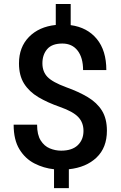

<svg xmlns="http://www.w3.org/2000/svg" viewBox="-20 -845 608 968"><path d="M400.9 -185.1Q400.9 -227.1 374.5 -254.9Q348.1 -282.7 282.7 -305.7Q219.7 -327.6 173.3 -355.2Q127 -382.8 101.3 -423.6Q75.7 -464.4 75.7 -525.4Q75.7 -607.4 126.2 -658.9Q176.8 -710.4 261.2 -719.2V-824.7H336.4V-718.3Q419.9 -707 468 -648.7Q516.1 -590.3 516.1 -491.7H398.9Q398.9 -554.2 371.3 -589.8Q343.8 -625.5 294.4 -625.5Q242.2 -625.5 218 -597.4Q193.8 -569.3 193.8 -525.9Q193.8 -483.9 219.2 -457.3Q244.6 -430.7 313.5 -405.3Q376.5 -382.8 422.6 -355.2Q468.8 -327.6 493.9 -287.4Q519 -247.1 519 -186Q519 -100.6 466.8 -50.8Q414.6 -1 327.1 8.3V103.5H252.4V8.3Q200.2 2.9 153.6 -21Q106.9 -44.9 77.9 -92.5Q48.8 -140.1 48.8 -216.3H167Q167 -165.5 185.1 -137Q203.1 -108.4 231 -96.9Q258.8 -85.4 288.1 -85.4Q343.3 -85.4 372.1 -113Q400.9 -140.6 400.9 -185.1Z"/></svg>

Font: Vazirmatn RD UI Medium
Style: Regular
Weight: 500
Designer: Saber Rastikerdar
Foundry: Saber Rastikerdar
Version: Version 33.003